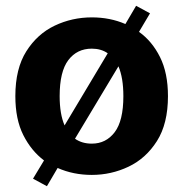

<svg xmlns="http://www.w3.org/2000/svg" viewBox="-20 -592 628 663"><path d="M94 25 132 -38Q88 -71 60.5 -125.5Q33 -180 33 -260Q33 -355 71 -415Q109 -475 169 -503.5Q229 -532 297 -532Q360 -532 413 -509L450 -572L498 -546L460 -482Q505 -450 532.5 -395Q560 -340 560 -260Q560 -165 522 -105Q484 -45 424 -16.5Q364 12 297 12Q233 12 179 -12L142 51ZM186 -260Q186 -198 203 -159L352 -408Q329 -424 297 -424Q246 -424 216 -384.5Q186 -345 186 -260ZM297 -96Q346 -96 376 -135.5Q406 -175 406 -260Q406 -323 389 -363L239 -113Q263 -96 297 -96Z"/></svg>

Font: Murecho SemiBold
Style: Regular
Weight: 600
Designer: Neil Summerour
Foundry: Positype
Version: Version 1.010; ttfautohint (v1.8.3)